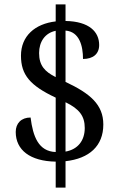

<svg xmlns="http://www.w3.org/2000/svg" viewBox="-20 -780 556 879"><path d="M235 -40V79H280V-42C389 -54 453 -112 453 -210C453 -301 393 -352 280 -405V-640C344 -635 360 -569 360 -510C406 -510 434 -533 434 -574C434 -634 389 -682 280 -684V-760H235V-682C140 -671 76 -615 76 -525C76 -437 118 -388 235 -333V-84C156 -87 131 -155 120 -242C77 -242 52 -215 52 -176C52 -93 118 -42 235 -40ZM235 -639V-427C185 -452 159 -480 159 -537C159 -589 186 -629 235 -639ZM280 -86V-312C344 -281 368 -248 368 -194C368 -137 337 -96 280 -86Z"/></svg>

Font: Noto Serif Devanagari SemiCondensed
Style: Regular
Weight: 400
Width: 4
Designer: Universal Thirst, Indian Type Foundry and the Monotype Design Team
Foundry: Monotype Imaging Inc.
Version: Version 2.004